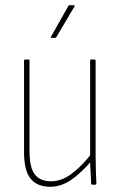

<svg xmlns="http://www.w3.org/2000/svg" viewBox="-20 -707 458 735"><path d="M172 8Q123 8 97.5 -22.5Q72 -53 72 -126V-475Q72 -479 76 -479H90Q93 -479 93 -475V-128Q93 -65 113.5 -39Q134 -13 175 -13Q216 -13 254.5 -42Q293 -71 329 -117L330 -91Q291 -45 252.5 -18.5Q214 8 172 8ZM333 0Q329 0 329 -4Q328 -29 326.5 -54Q325 -79 325 -99V-105V-475Q325 -479 328 -479H342Q346 -479 346 -475V-111Q346 -83 347 -56Q348 -29 349 -4Q349 0 345 0ZM177 -562Q172 -562 175 -566L241 -683Q243 -687 245 -687H262Q265 -687 265.5 -685.5Q266 -684 265 -682L195 -564Q194 -562 190 -562Z"/></svg>

Font: Sofia Sans Condensed Thin
Style: Regular
Weight: 250
Version: Version 4.100